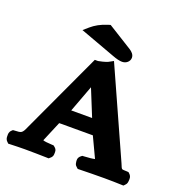

<svg xmlns="http://www.w3.org/2000/svg" viewBox="-144 -948 1028 1078"><g transform="rotate(20 370.0 -409.5)"><path d="M350.4 -454.1 415.4 -294H290.7ZM251.5 -203.7C252.8 -203.8 258.8 -204 264.6 -204H452.6L509.5 -83.2C498.4 -80 473.7 -77.4 446.8 -76.1L436.3 -75.5L428.8 -69.6C411.2 -55.6 414.6 -38.8 416.4 -28.2C417.4 -22.1 418.1 -13.9 428.8 -5.3L437.3 2.3L449.3 2C490.2 1 551.5 0 594.5 0C636.7 0 669.6 1 699.2 2L710.1 2.4L717.7 -5.3C728.5 -15.2 728.6 -25 729.3 -32.1C730.2 -42.6 732.7 -58.5 717.7 -72.4L711.2 -78.4L702 -79.1C666.5 -81.6 673.3 -73.8 657.4 -111.6L421.4 -636.8L392.9 -621.4C382.8 -616 342.3 -606 337.1 -606H318L94.8 -125.2C74.5 -77.8 70.2 -81.3 30.4 -78.8L21 -78.2L14.4 -72.1C1.2 -59.9 2.5 -46.9 2.6 -38C2.7 -29.4 1.7 -17.1 14.4 -5.3L22.1 2.4L33 2C60.8 1 95 0 121.1 0C163.9 0 210.5 1 251.6 2L263.6 2.3L272.1 -5.3C285.7 -16.2 284.9 -27.4 285.2 -35.3C285.5 -44.3 287.3 -57.4 272.1 -69.6L264.5 -75.6L253.9 -76.1C229.9 -77.1 207.6 -79.6 200.9 -82.7C201 -83.4 201.3 -84.5 202 -86ZM321.4 -816.7C279.7 -804 249.5 -786 226.3 -766L195.7 -739.4L406.5 -661.9C431.5 -652.3 450 -648 465.2 -648C489.9 -648 509.8 -665.9 509.8 -688C509.8 -706.9 495.9 -719.9 481.4 -729.4L334.7 -820.7Z"/></g></svg>

Font: Linux Libertine Mono O 
Style: Mono Bold
Weight: 400
Designer: Philipp H. Poll
Foundry: Philipp H. Poll
Version: Version 5.1.7